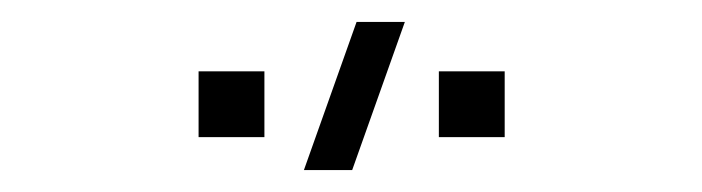

<svg xmlns="http://www.w3.org/2000/svg" viewBox="-20 -785 640 175"><path d="M440 -660H380V-720H440ZM221 -660H161V-720H221ZM257 -630H301L349 -765H305Z"/></svg>

Font: Manrope Variable Light
Style: Regular
Weight: 200
Designer: Mikhail Sharanda
Foundry: Mikhail Sharanda
Version: Version 4.505